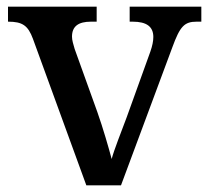

<svg xmlns="http://www.w3.org/2000/svg" viewBox="-20 -556 627 576"><path d="M79 -439 239 0H343L497 -414C520 -477 533 -491 570 -491H584V-536H369V-491H378C420 -491 440 -476 440 -445C440 -433 437 -418 431 -401L360 -204C344 -161 322 -106 315 -79C306 -113 289 -172 272 -220L204 -409C200 -423 196 -435 196 -446C196 -477 215 -491 253 -491H270V-536H4V-491C47 -491 64 -480 79 -439Z"/></svg>

Font: Noto Serif Ethiopic Medium
Style: Regular
Weight: 500
Designer: Monotype Design Team
Foundry: Monotype Imaging Inc.
Version: Version 2.102